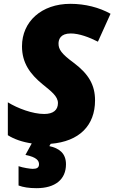

<svg xmlns="http://www.w3.org/2000/svg" viewBox="-20 -744 598 1004"><path d="M325 115C325 57 289 31 238 20L245 8C395 -4 477 -88 477 -219C477 -299 444 -357 365 -416C301 -463 286 -486 286 -516C286 -538 296 -569 350 -569C394 -569 447 -549 492 -526L558 -672C499 -705 425 -724 348 -724C197 -724 95 -631 95 -502C95 -415 137 -357 203 -303C247 -267 283 -241 283 -205C283 -169 259 -148 211 -148C151 -148 73 -177 21 -209V-37C54 -16 98 -1 146 6L113 66C173 78 184 97 184 115C184 133 172 139 151 139C139 139 99 133 77 125V226C101 235 131 240 171 240C269 240 325 194 325 115Z"/></svg>

Font: Noto Sans UI Black
Style: Italic
Weight: 900
Italic angle: -372°
Designer: Monotype Design Team
Foundry: Monotype Imaging Inc.
Version: Version 1.901